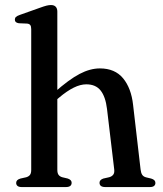

<svg xmlns="http://www.w3.org/2000/svg" viewBox="-20 -758 660 778"><path d="M212.3 -711.2V-69.9Q212.3 -56.2 217.4 -49.4Q222.5 -42.6 232.4 -39.8L254.4 -34.6Q270.3 -29.3 270.3 -17.6Q270.3 0 246.8 0H68.2Q56.6 0 51 -4.6Q45.5 -9.1 45.5 -16.8Q45.5 -23.2 49.7 -27.6Q54 -31.9 62.8 -34.5L86.4 -39.8Q96.3 -42.7 101.4 -49.3Q106.5 -55.9 106.5 -69.6V-639.7Q106.5 -651.2 102.7 -656.3Q98.9 -661.4 90.1 -662.4L56.3 -663.8Q47.6 -665.2 43.9 -668.8Q40.2 -672.5 40.2 -678.3Q40.2 -684.9 44.4 -689.2Q48.7 -693.5 60.1 -697.5L142.3 -726.7Q158.2 -732.5 168.3 -735.1Q178.3 -737.6 186.4 -737.6Q199.3 -737.6 205.8 -730.6Q212.3 -723.5 212.3 -711.2ZM197.9 -344.1 178.1 -364.1 200 -383.2Q259.4 -435.8 302.2 -458.3Q345 -480.8 384.8 -480.8Q445.6 -480.8 478.8 -440.7Q511.9 -400.5 519.3 -332.8L549.6 -71.7Q551.3 -57.1 556.2 -49.8Q561 -42.4 571.5 -39.5L592.4 -34.5Q601.2 -31.9 605.5 -27.6Q609.7 -23.2 609.7 -16.8Q609.7 -9.1 604.3 -4.6Q598.9 0 587 0H406.8Q383.3 0 383.3 -17.6Q383.3 -29.3 398.9 -34.6L422.1 -39.8Q432.9 -42.6 438.7 -50Q444.5 -57.4 442.8 -71.7L413.6 -316.6Q407.6 -366.3 387.7 -391.3Q367.8 -416.3 329.7 -416.3Q305.8 -416.3 278.8 -402.9Q251.7 -389.6 219.6 -362.6Z"/></svg>

Font: Fraunces
Style: Regular
Weight: 900
Version: Version 1.000;[b76b70a41]